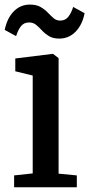

<svg xmlns="http://www.w3.org/2000/svg" viewBox="-26 -796 380 816"><path d="M34 0V-50.5L113 -59V-475L39 -493V-547.5L197 -567H199.5L223 -549V-58L300.5 -50.5V0ZM-6 -669Q4.5 -719.5 32.8 -748Q61 -776.5 101 -776.5Q129 -776.5 146.5 -766.2Q164 -756 176.8 -742.8Q189.5 -729.5 201.5 -719Q213.5 -708.5 230 -708.5Q251.5 -708.5 264.2 -724.5Q277 -740.5 285 -766.5L333.5 -740Q324 -690.5 295.2 -661.2Q266.5 -632 226 -632Q199 -632 182 -642.5Q165 -653 152.8 -666.2Q140.5 -679.5 128 -690Q115.5 -700.5 97.5 -700.5Q75.5 -700.5 63 -684.5Q50.5 -668.5 42.5 -642.5Z"/></svg>

Font: Merriweather 20pt Medium
Style: Regular
Weight: 500
Version: Version 2.100